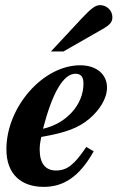

<svg xmlns="http://www.w3.org/2000/svg" viewBox="-20 -717 484 750"><path d="M179 -516H228L380 -603C410 -620 419 -631 419 -650C419 -676 397 -697 371 -697C353 -697 337 -685 301 -647ZM306 -390C306 -307 238 -234 148 -214C184 -353 227 -429 275 -429C299 -429 306 -413 306 -390ZM317 -143C271 -74 242 -51 199 -51C157 -51 135 -79 135 -133C135 -149 137 -162 141 -182C238 -199 286 -217 329 -253C369 -287 398 -332 398 -375C398 -426 358 -462 293 -462C148 -462 5 -299 5 -134C5 -35 64 13 151 13C228 13 290 -26 346 -126Z"/></svg>

Font: XITS
Style: Bold Italic
Weight: 700
Italic angle: -16.33°
Designer: MicroPress Inc., with final additions and corrections provided by Coen Hoffman, Elsevier (retired)
Version: Version 1.302